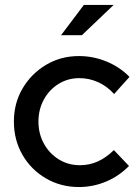

<svg xmlns="http://www.w3.org/2000/svg" viewBox="-20 -745 561 774"><path d="M298 9Q225 9 165 -26Q105 -61 70.5 -121Q36 -181 36 -255Q36 -329 71 -388.5Q106 -448 165.5 -483.5Q225 -519 298 -519Q356 -519 409.5 -497Q463 -475 502 -435L440 -366Q411 -398 375 -414Q339 -430 300 -430Q254 -430 216.5 -407Q179 -384 157 -344Q135 -304 135 -255Q135 -206 157 -166Q179 -126 217 -102.5Q255 -79 302 -79Q341 -79 375 -94.5Q409 -110 439 -140L500 -76Q460 -35 407.5 -13Q355 9 298 9ZM226 -603 318 -725H438L310 -603Z"/></svg>

Font: Red Hat Display Medium
Style: Regular
Weight: 500
Designer: Pentagram, MCKL
Foundry: Pentagram, MCKL
Version: Version 1.023